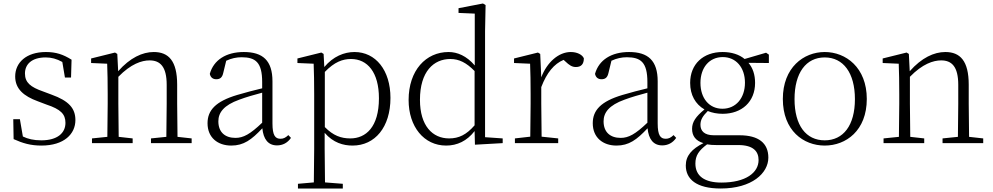

<svg xmlns="http://www.w3.org/2000/svg" viewBox="-20 -820 5689 1100"><path d="M217 14C348 14 412 -53 412 -132C412 -199 375 -242 275 -278L227 -296C155 -321 123 -347 123 -399C123 -452 162 -491 242 -491C274 -491 305 -483 337 -465L352 -376H387L390 -478C342 -508 301 -522 243 -522C130 -522 67 -461 67 -382C67 -310 117 -269 196 -240L246 -221C328 -194 355 -166 355 -116C355 -58 309 -16 217 -16C172 -16 140 -24 111 -38L94 -137H56L58 -23C111 1 156 14 217 14Z M932 0H1078V-27L997 -36L995 -226V-335C995 -471 946 -522 861 -522C796 -522 725 -489 657 -412L652 -511L639 -519L502 -485V-459L594 -455C596 -405 597 -350 597 -281V-226L595 -36L507 -27V0H740V-27L660 -36L658 -226V-380C730 -454 792 -474 837 -474C898 -474 935 -438 935 -334V-226L933 -36L845 -27V0Z M1567 13C1599 13 1627 -1 1647 -30L1632 -46C1616 -31 1604 -25 1587 -25C1557 -25 1541 -44 1541 -113V-354C1541 -473 1486 -522 1377 -522C1275 -522 1204 -476 1182 -397C1186 -377 1199 -366 1219 -366C1240 -366 1253 -375 1259 -402L1276 -472C1306 -486 1335 -492 1364 -492C1444 -492 1482 -463 1482 -350V-314C1436 -303 1386 -290 1339 -276C1215 -239 1169 -188 1169 -114C1169 -31 1228 14 1305 14C1376 14 1421 -19 1483 -85C1489 -23 1516 13 1567 13ZM1482 -117C1413 -51 1374 -30 1329 -30C1270 -30 1231 -62 1231 -125C1231 -175 1262 -217 1351 -249C1391 -264 1437 -277 1482 -289Z M2000 14C2128 14 2217 -91 2217 -259C2217 -418 2132 -522 2011 -522C1952 -522 1889 -497 1838 -436L1834 -511L1821 -519L1684 -485V-459L1777 -455C1779 -405 1780 -347 1780 -278V32L1778 225L1687 233V260H1944V233L1842 225L1840 32V-59C1889 -2 1947 14 2000 14ZM1841 -408C1896 -465 1943 -482 1991 -482C2085 -482 2151 -406 2151 -257C2151 -92 2076 -27 1987 -27C1934 -27 1889 -43 1841 -92Z M2701 9 2860 0V-27L2759 -34V-641L2762 -791L2747 -800L2607 -773V-746L2700 -742V-445C2653 -500 2600 -522 2550 -522C2420 -522 2321 -417 2321 -247C2321 -94 2409 14 2536 14C2599 14 2655 -12 2699 -69ZM2699 -102C2652 -48 2609 -27 2553 -27C2458 -27 2386 -99 2386 -248C2386 -411 2465 -482 2560 -482C2610 -482 2652 -461 2699 -413Z M3017 0H3178V-27L3083 -37L3081 -226V-321C3113 -404 3154 -454 3209 -477L3219 -468C3241 -447 3257 -436 3279 -436C3311 -436 3325 -454 3325 -486C3316 -507 3286 -522 3250 -522C3181 -522 3114 -464 3081 -377L3075 -511L3062 -519L2925 -485V-459L3017 -455C3019 -405 3020 -350 3020 -281V-226L3018 -37L2930 -27V0Z M3774 13C3806 13 3834 -1 3854 -30L3839 -46C3823 -31 3811 -25 3794 -25C3764 -25 3748 -44 3748 -113V-354C3748 -473 3693 -522 3584 -522C3482 -522 3411 -476 3389 -397C3393 -377 3406 -366 3426 -366C3447 -366 3460 -375 3466 -402L3483 -472C3513 -486 3542 -492 3571 -492C3651 -492 3689 -463 3689 -350V-314C3643 -303 3593 -290 3546 -276C3422 -239 3376 -188 3376 -114C3376 -31 3435 14 3512 14C3583 14 3628 -19 3690 -85C3696 -23 3723 13 3774 13ZM3689 -117C3620 -51 3581 -30 3536 -30C3477 -30 3438 -62 3438 -125C3438 -175 3469 -217 3558 -249C3598 -264 3644 -277 3689 -289Z M4119 -197C4043 -197 3993 -257 3993 -345C3993 -433 4044 -493 4121 -493C4196 -493 4248 -434 4248 -346C4248 -258 4196 -197 4119 -197ZM4120 -168C4230 -168 4306 -237 4306 -345C4306 -392 4293 -431 4268 -460L4385 -459V-507L4369 -518L4246 -482C4215 -508 4171 -522 4120 -522C4009 -522 3934 -453 3934 -345C3934 -276 3964 -223 4016 -193C3966 -152 3945 -121 3945 -82C3945 -41 3966 -13 4010 0C3944 33 3909 72 3909 128C3909 206 3969 260 4109 260C4288 260 4382 172 4382 83C4382 0 4326 -45 4217 -45H4070C4015 -45 3993 -70 3993 -105C3993 -134 4006 -155 4035 -184C4059 -174 4088 -168 4120 -168ZM4031 7C4047 10 4065 11 4083 11H4209C4298 11 4326 49 4326 97C4326 169 4253 226 4113 226C4017 226 3964 189 3964 117C3964 71 3984 42 4031 7Z M4705 14C4827 14 4946 -72 4946 -253C4946 -433 4826 -522 4705 -522C4584 -522 4465 -433 4465 -253C4465 -72 4583 14 4705 14ZM4705 -16C4598 -16 4532 -101 4532 -252C4532 -403 4598 -491 4705 -491C4811 -491 4878 -403 4878 -252C4878 -101 4811 -16 4705 -16Z M5467 0H5613V-27L5532 -36L5530 -226V-335C5530 -471 5481 -522 5396 -522C5331 -522 5260 -489 5192 -412L5187 -511L5174 -519L5037 -485V-459L5129 -455C5131 -405 5132 -350 5132 -281V-226L5130 -36L5042 -27V0H5275V-27L5195 -36L5193 -226V-380C5265 -454 5327 -474 5372 -474C5433 -474 5470 -438 5470 -334V-226L5468 -36L5380 -27V0Z"/></svg>

Font: Noto Serif TC ExtraLight
Style: Regular
Weight: 200
Designer: Ryoko NISHIZUKA 西塚涼子 (kana & ideographs); Frank Grießhammer (Latin, Greek & Cyrillic); Wenlong ZHANG 张文龙 (bopomofo); San
Foundry: Adobe
Version: Version 2.001;hotconv 1.1.0;makeotfexe 2.6.0